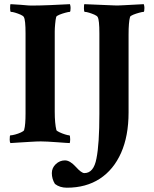

<svg xmlns="http://www.w3.org/2000/svg" viewBox="-20 -666 722 899"><path d="M29.3 3.9Q25.4 0 25.4 -11.7Q25.4 -32.2 28.3 -32.2Q36.1 -32.2 50.8 -36.1Q65.4 -40 78.1 -45.9Q90.8 -51.8 92.8 -56.6Q96.7 -70.3 98.1 -89.8Q99.6 -109.4 99.6 -134.8V-509.8Q99.6 -572.3 91.8 -585.9Q88.9 -591.8 76.7 -597.2Q64.5 -602.5 51.8 -606.4Q39.1 -610.4 31.2 -610.4Q27.3 -610.4 27.3 -627Q27.3 -644.5 29.3 -646.5L76.2 -643.6Q97.7 -641.6 111.3 -640.6Q125 -639.6 138.2 -640.1Q151.4 -640.6 170.9 -640.6Q190.4 -640.6 307.6 -646.5Q310.5 -637.7 310.5 -628.9Q310.5 -610.4 306.6 -610.4Q300.8 -610.4 286.1 -606.4Q271.5 -602.5 258.3 -597.2Q245.1 -591.8 243.2 -586.9Q240.2 -575.2 238.3 -554.2Q236.3 -533.2 236.3 -518.6V-142.6Q236.3 -115.2 238.3 -93.8Q240.2 -72.3 244.1 -56.6Q246.1 -52.7 258.3 -46.9Q270.5 -41 284.7 -36.6Q298.8 -32.2 304.7 -32.2Q308.6 -32.2 308.6 -13.7Q308.6 -3.9 306.6 3.9Q302.7 3.9 288.1 2.9Q273.4 2 248 0Q222.7 -2 203.1 -2.9Q183.6 -3.9 170.9 -3.9Q153.3 -3.9 123 -2Q92.8 0 65.9 1.5Q39.1 2.9 29.3 3.9ZM293 212.9Q259.8 212.9 237.3 195.3Q222.7 171.9 222.7 144.5Q222.7 120.1 241.2 102.5Q259.8 85 284.2 85Q307.6 85 335 115.2Q361.3 144.5 375 144.5Q418.9 144.5 431.6 76.2Q438.5 42 441.9 -10.3Q445.3 -62.5 445.3 -131.8V-509.8Q445.3 -572.3 437.5 -585.9Q434.6 -591.8 422.4 -597.2Q410.2 -602.5 397.5 -606.4Q384.8 -610.4 377 -610.4Q373 -610.4 373 -627Q373 -644.5 375 -646.5L516.6 -640.6Q526.4 -639.6 560.5 -641.6Q594.7 -643.6 653.3 -646.5Q656.2 -637.7 656.2 -628.9Q656.2 -610.4 652.3 -610.4Q646.5 -610.4 631.8 -606.4Q617.2 -602.5 604 -597.2Q590.8 -591.8 588.9 -586.9Q582 -562.5 582 -503.9V-139.6Q582 -29.3 546.9 49.8Q511.7 128.9 447.3 170.9Q382.8 212.9 293 212.9Z"/></svg>

Font: Crimson Text Bold
Style: Bold
Weight: 700
Designer: Sebastian Kosch
Foundry: Sebastian Kosch
Version: Version 1.10 July 1, 2025